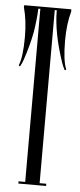

<svg xmlns="http://www.w3.org/2000/svg" viewBox="-56 -831 359 862"><g transform="rotate(5 123.5 -400.0)"><path d="M230 -530Q231 -528 227.5 -526Q224 -524 223 -527Q215 -542 210 -557Q165 -688 165 -790H156V-10H186V0H61V-10H91V-790H82Q80 -741 71 -685Q60 -625 37 -557Q32 -542 24 -527Q23 -524 19.5 -526Q16 -528 17 -530Q33 -569 33 -658Q33 -732 17 -790Q16 -794 18 -800H229Q231 -794 230 -790Q214 -732 214 -658Q214 -569 230 -530Z"/></g></svg>

Font: Cathisma Unicode
Style: Normal
Weight: 400
Version: Version 1.0